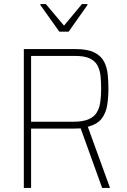

<svg xmlns="http://www.w3.org/2000/svg" viewBox="-20 -931 631 951"><path d="M98 0V-688H353Q413 -688 446.5 -671.5Q480 -655 495 -626.5Q510 -598 513.5 -563Q517 -528 517 -491Q517 -449 511 -410.5Q505 -372 484 -344Q463 -316 415 -303L525 0H486L376 -305L396 -298Q389 -296 375.5 -295Q362 -294 343 -294H134V0ZM134 -328H342Q389 -328 417 -339.5Q445 -351 458.5 -372.5Q472 -394 476.5 -424Q481 -454 481 -491Q481 -525 478 -554.5Q475 -584 463 -606.5Q451 -629 425 -641.5Q399 -654 352 -654H134ZM274 -774 180 -906V-911H207L297 -804L386 -911H413V-906L320 -774Z"/></svg>

Font: Saira SemiCondensed Thin
Style: Regular
Weight: 250
Width: 4
Designer: Hector Gatti with collaboration of the Omnibus-Type team
Foundry: Omnibus-Type
Version: Version 1.101